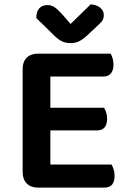

<svg xmlns="http://www.w3.org/2000/svg" viewBox="-20 -851 585 873"><path d="M152 2Q120 2 101.5 -17Q83 -36 83 -68V-538Q83 -570 101.5 -588.5Q120 -607 152 -607H483Q488 -599 492 -586Q496 -573 496 -557Q496 -531 484 -517Q472 -503 451 -503H209V-361H453Q458 -353 462.5 -340.5Q467 -328 467 -312Q467 -258 421 -258H209V-103H487Q492 -95 496.5 -81.5Q501 -68 501 -52Q501 2 455 2ZM392 -831Q418 -830 435 -816.5Q452 -803 452 -782Q452 -765 442.5 -753.5Q433 -742 414 -725L371 -685Q351 -668 335.5 -661.5Q320 -655 301 -655Q278 -655 261 -663.5Q244 -672 228 -688L145 -769Q145 -798 158.5 -813Q172 -828 196 -828Q212 -828 226 -819.5Q240 -811 261 -788L301 -742Z"/></svg>

Font: Baloo Da 2 SemiBold
Style: Regular
Weight: 600
Designer: Noopur Datye, Sulekha Rajkumar and Ek Type
Foundry: Ek Type
Version: Version 1.640;hotconv 1.0.111;makeotfexe 2.5.65597; ttfautoh